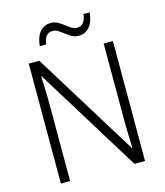

<svg xmlns="http://www.w3.org/2000/svg" viewBox="-130 -1006 950 1104"><g transform="rotate(-15 344.5 -454.0)"><path d="M595 0H532L147 -624H144Q145 -604 146 -583.5Q147 -563 147.5 -541Q148 -519 148.5 -496.5Q149 -474 149 -451V0H94V-714H157L541 -92H544Q544 -108 543 -128Q542 -148 541.5 -171Q541 -194 540.5 -217.5Q540 -241 540 -261V-714H595ZM509 -908Q504 -854 479 -824Q454 -794 414 -794Q392 -794 374 -804Q356 -814 339.5 -827Q323 -840 307 -850Q291 -860 273 -860Q253 -860 238.5 -845.5Q224 -831 219 -794H181Q184 -822 191.5 -843Q199 -864 211 -878Q223 -892 239.5 -899.5Q256 -907 276 -907Q298 -907 316.5 -897Q335 -887 351.5 -874Q368 -861 383.5 -851Q399 -841 416 -841Q437 -841 452 -855.5Q467 -870 472 -908Z"/></g></svg>

Font: Noto Sans Display Light
Style: Regular
Weight: 300
Designer: Monotype Design Team
Foundry: Monotype Imaging Inc.
Version: Version 2.003